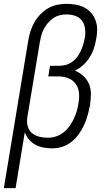

<svg xmlns="http://www.w3.org/2000/svg" viewBox="-46 -763 566 998"><path d="M-26 215 101 -553Q105 -577 112.5 -600.5Q120 -624 132.5 -646.5Q145 -669 163.5 -688Q182 -707 204 -720Q226 -733 251 -738Q276 -743 300 -743Q324 -743 348 -739Q372 -735 392.5 -724Q413 -713 428 -695.5Q443 -678 451 -656Q459 -634 459 -609.5Q459 -585 454 -560Q450 -536 442 -511.5Q434 -487 420 -465Q406 -443 386.5 -425Q367 -407 343 -396Q368 -386 387.5 -368Q407 -350 417 -325.5Q427 -301 426.5 -273Q426 -245 422 -217Q417 -191 410 -165.5Q403 -140 392 -115Q381 -90 364.5 -67Q348 -44 326.5 -26.5Q305 -9 279 -0.5Q253 8 227 8Q203 8 180.5 4Q158 0 138.5 -10.5Q119 -21 104.5 -38Q90 -55 83 -76L35 215ZM204 -47Q224 -47 245.5 -54Q267 -61 284.5 -75Q302 -89 315 -107Q328 -125 337.5 -145Q347 -165 353 -185.5Q359 -206 362 -227Q365 -245 365.5 -263Q366 -281 361.5 -297.5Q357 -314 346.5 -328Q336 -342 321.5 -350.5Q307 -359 289.5 -362.5Q272 -366 254 -366H205L214 -421H263Q280 -421 297.5 -426Q315 -431 330 -442Q345 -453 356 -468Q367 -483 374.5 -499.5Q382 -516 387 -533Q392 -550 395 -567Q399 -591 396 -614.5Q393 -638 380 -655.5Q367 -673 345.5 -680.5Q324 -688 300 -688Q282 -688 264 -683.5Q246 -679 230.5 -668.5Q215 -658 203 -643.5Q191 -629 182 -612.5Q173 -596 168.5 -578.5Q164 -561 161 -544L96 -153Q92 -130 98 -107.5Q104 -85 120 -71.5Q136 -58 158 -52.5Q180 -47 204 -47Z"/></svg>

Font: Iosevka Term Curly Lt Obl
Style: Regular
Weight: 300
Italic angle: -9°
Designer: Belleve Invis
Foundry: Belleve Invis
Version: Version 32.3.0